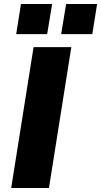

<svg xmlns="http://www.w3.org/2000/svg" viewBox="-20 -941 506 961"><path d="M36 0 148 -705H337L225 0ZM286 -770 311 -921H466L442 -770ZM61 -770 85 -921H241L216 -770Z"/></svg>

Font: Nunito Sans 9pt Black
Style: Italic
Weight: 900
Italic angle: -9°
Version: Version 3.101;gftools[0.9.27]